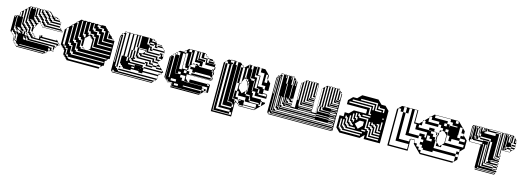

<svg xmlns="http://www.w3.org/2000/svg" viewBox="-4 -1322 6213 2289"><g transform="rotate(15 3103.0 -178.0)"><path d="M261 -456V-472H253V-456ZM261 -440V-456H253V-440ZM261 -424V-440H253V-424ZM261 -408V-424H253V-408ZM261 -408H253V-392H261ZM549 -424V-430L539 -440H517V-450H485V-456H517V-450H529L539 -440H549V-430L571 -408H581V-392H579V-400L571 -408H485V-424H469V-440H453V-472H437V-488H421V-500H389V-504H421V-500H429L479 -450H485V-440H501V-424ZM581 -360H579V-376H453V-392H437V-408H421V-440H405V-456H389V-472H373V-488H357V-500H341V-504H357V-500H389V-488H405V-472H421V-456H437V-424H453V-408H469V-392H579V-376H581ZM133 -328V-344H125V-328ZM37 -312H29V-328H37ZM133 -312V-328H125V-312ZM37 -296H29V-312H37ZM133 -296V-312H125V-296ZM597 -328V-332L585 -344H421V-360H405V-376H389V-408H373V-424H357V-440H341V-456H325V-500H309V-504H325V-500H341V-472H357V-456H373V-440H389V-424H405V-392H421V-376H437V-360H579V-350L585 -344H597V-332L629 -300H613V-312H389V-328H373V-344H357V-376H341V-392H325V-408H309V-424H293V-500H277V-504H293V-500H309V-440H325V-424H341V-408H357V-392H373V-360H389V-344H405V-328ZM133 -280V-296H125V-280ZM37 -264H29V-280H37ZM133 -280H125V-264H133ZM37 -248H29V-264H37ZM37 -232H29V-248H37ZM37 -216H29V-232H37ZM37 -184H29V-200H37ZM37 -184V-168H29V-184ZM389 -168V-152H613V-166L611 -168H389V-152H379V-168ZM101 -72V-64H125V-72H117V-136H101V-152H93V-168H117V-152H125V-160H149V-168H133V-184H117V-192H93V-184H101V-168H93V-184H85V-200H69V-224H61V-350H53V-184H69V-168H85V-152H93V-120H101V-104H93V-120H85V-136H69V-152H53V-168H37V-152H29V-168H37V-142L43 -136H53V-126L59 -120H69V-110L75 -104H85V-44L89 -40H101V-28L105 -24H117V-12L121 -8H133V0H469V8H133V0H129L121 -8H117V-12L105 -24H101V-28L89 -40H85V-44L79 -50V-100L75 -104H69V-110L59 -120H53V-126L43 -136H37V-142L29 -150V-152H21V-344H29V-328H37V-344H29V-350H53V-360H69V-352H79V-400L85 -406V-408H87L85 -406V-352H101V-408H87L117 -438V-440H119L117 -438V-352H125V-344H133V-440H119L149 -470V-472H151L149 -470V-280H165V-264H181V-248H197V-232H213V-192H221V-184H229V-248H213V-264H197V-280H181V-296H165V-472H151L179 -500H181V-312H197V-296H213V-280H229V-264H245V-200H261V-184H277V-168H293V-152H325V-154L311 -168H309V-170L295 -184H293V-186L279 -200H277V-216H261V-280H245V-296H229V-312H213V-328H197V-352H189V-480H197V-500H181V-504H197V-500H213V-480H229V-500H213V-504H229V-500H245V-480H253V-472H261V-500H245V-504H261V-500H277V-408H293V-392H309V-376H325V-360H341V-338L351 -328H357V-322L367 -312H373V-306L379 -300H613V-296H373V-306L367 -312H357V-322L351 -328H341V-338L329 -350L325 -342V-328H318L325 -342V-344H309V-360H293V-376H277V-392H253V-376H261V-360H277V-344H293V-328H318L293 -278V-264H286L293 -278V-312H277V-328H261V-344H245V-352H213V-344H229V-328H245V-312H261V-296H277V-264H286L279 -250V-200H293V-186L295 -184H309V-170L311 -168H325V-154L329 -150H379V-152H373V-200H379V-184H389V-200H405V-184H581V-198L579 -200H581V-198L611 -168H613V-166L627 -152H629V-136H615L629 -150L627 -152H613V-136H615L597 -118V-104H583L597 -118V-136H277V-152H261V-168H245V-184H221V-168H229V-152H245V-136H261V-120H581V-104H583L579 -100V-72H581V-56H579V-72H565V-104H245V-120H221V-104H229V-96H509V-88H549V-56H579V-50H533V-40H519L529 -50H533V-72H509V-56H517V-40H519L501 -22V-8H487L501 -22V-32H165V-24H485V-8H487L479 0H469V-8H149V-24H133V-32H125V-40H117V-56H101V-64H93V-72ZM37 -280H29V-296H37ZM37 -200H29V-216H37ZM389 -184V-168H379V-184ZM181 -200V-192H197V-152H213V-136H221V-120H229V-136H221V-168H213V-192H197V-216H181V-232H165V-248H149V-264H125V-248H133V-232H149V-216H165V-200ZM149 -184H165V-160H181V-192H149V-200H133V-216H117V-224H85V-216H101V-200H117V-192H149ZM197 -104V-96H221V-104H213V-120H197V-136H189V-104ZM101 -88H93V-104H101ZM101 -72H93V-88H101Z M1095 -468H1027V-456H1075V-444H1095ZM1119 -396V-420H1107V-396ZM1047 -420H979V-408H1027V-396H1047ZM1071 -348V-372H1059V-348ZM1023 -324V-348H979V-344H995V-328H1011V-324ZM1023 -300V-324H1011V-300ZM1023 -276V-300H1011V-276ZM1023 -252V-276H1011V-252ZM879 -252V-276H835V-264H867V-252ZM1023 -252H1011V-228H1023ZM831 -204V-228H787V-216H819V-204ZM1239 -228H1011V-216H1239ZM903 -300H901L903 -302V-324H883V-312H899V-300H901V-204H903V-198L921 -180H927V-174L933 -168H969L975 -174V-180H981L975 -174V-168H1239V-180H981L1001 -200H995V-306L989 -312H979V-322L977 -324H975V-326L973 -328H963V-338L957 -344H947V-360H979V-348H999V-372H931V-348H947V-346L931 -330V-328H929L903 -302ZM883 -168H927V-174L921 -180H883ZM783 -156V-180H739V-168H771V-156ZM675 -152H691V-136H707V-132H711V-156H675ZM951 -150 953 -152H949ZM675 -136H665L669 -132H675ZM1215 -132H835V-120H1215ZM735 -108V-132H707V-120H723V-108ZM1191 -84H787V-72H1191ZM723 -40H711L715 -36H723ZM1047 -492H1011V-472H1027V-468H1047ZM975 -468V-492H963V-468ZM927 -468V-492H915V-468ZM879 -468V-492H867V-468ZM831 -468V-492H819V-468ZM975 -468H963V-444H975ZM927 -444V-468H915V-444ZM879 -444V-468H867V-444ZM831 -444V-468H819V-444ZM1167 -420V-434L1157 -444H1155V-420ZM1119 -420V-444H1075V-424H1107V-420ZM999 -444H963V-424H979V-420H999ZM927 -420V-444H915V-420ZM879 -420V-444H867V-420ZM831 -420V-444H819V-420ZM783 -420V-444H771V-420ZM1167 -396V-420H1155V-396ZM927 -420H915V-396H927ZM879 -396V-420H867V-396ZM831 -396V-420H819V-396ZM783 -396V-420H771V-396ZM1167 -396H1155V-372H1167ZM1119 -372V-396H1107V-372ZM1071 -372V-396H1027V-376H1059V-372ZM951 -396H915V-376H931V-372H951ZM879 -372V-396H867V-372ZM831 -372V-396H819V-372ZM783 -372V-396H771V-372ZM735 -372V-396H723V-372ZM1155 -360H1239V-362L1229 -372H1155ZM1119 -348V-372H1107V-348ZM879 -372H867V-348H879ZM831 -348V-372H819V-348ZM783 -348V-372H771V-348ZM735 -348V-372H723V-348ZM1119 -348H1107V-324H1119ZM1071 -324V-348H1059V-324ZM903 -324V-348H867V-328H883V-324ZM831 -324V-348H819V-324ZM783 -324V-348H771V-324ZM735 -324V-348H723V-324ZM979 -328H975V-326L977 -324H979ZM1107 -312H1239V-324H1107ZM1071 -300V-324H1059V-300ZM831 -324H819V-300H831ZM783 -300V-324H771V-300ZM735 -300V-324H723V-300ZM1071 -300H1059V-276H1071ZM855 -300H819V-280H835V-276H855ZM783 -276V-300H771V-276ZM735 -276V-300H723V-276ZM1059 -264H1239V-276H1059ZM783 -276H771V-252H783ZM735 -252V-276H723V-252ZM879 -228V-252H867V-228ZM807 -252H771V-232H787V-228H807ZM735 -228V-252H723V-228ZM879 -228H867V-204H879ZM735 -228H723V-204H735ZM901 -200V-204H867V-184H883V-180H903V-198ZM831 -180V-204H819V-180ZM759 -204H723V-184H739V-180H759ZM831 -180H819V-156H831ZM855 -156H819V-136H835V-132H855ZM783 -132V-156H771V-132ZM783 -132H771V-108H783ZM691 -120H687V-114L691 -110ZM807 -108H771V-88H787V-84H807ZM735 -84V-108H723V-84ZM735 -84H723V-60H735ZM759 -36V-60H723V-56H739V-40H755V-36ZM735 -396V-420H721L755 -454V-456H757L759 -458V-468H769L759 -458V-456H771V-444H783V-468H769L801 -500H803V-504H819V-500H851V-504H867V-500H899V-504H915V-500H947V-504H963V-500H995V-504H1011V-500H1059V-504H1107V-494L1113 -488H1123V-478L1129 -472H1139V-462L1145 -456H1155V-446L1157 -444H1167V-434L1193 -408H1203V-398L1229 -372H1239V-362L1241 -360H1251V-136H1237L1219 -118V-104H1205L1201 -100V-72H1203V-40H1191L1167 -16V-12H1163L1167 -16V-36H755V-24H771V-12H1163L1155 -4V8H755V0H751L743 -8H739V-12H735V-16L727 -24H723V-28L715 -36H711V-40H707V-44L701 -50V-100L697 -104H691V-108H687V-114L681 -120H675V-126L669 -132H663V-136H659V-142L651 -150V-152H643V-344H651V-350L663 -362V-372H673L663 -362V-168H675V-156H687V-372H673L707 -406V-408H709L711 -410V-420H721L711 -410V-408H723V-396ZM739 -24H735V-16L739 -12Z M1317 -408V-424H1309V-408ZM1317 -328V-344H1309V-328ZM1317 -216V-232H1309V-216ZM1317 -200V-216H1309V-200ZM1829 -216V-230L1827 -232H1749V-264H1589V-280H1573V-296H1557V-264H1573V-248H1733V-216H1765V-200H1813V-184H1861V-198L1859 -200H1813V-216ZM1317 -168V-184H1309V-168ZM1701 -216V-184H1765V-168H1685V-200H1669V-216ZM1317 -136V-152H1309V-136ZM1525 -360V-500H1509V-456H1493V-500H1461V-504H1669V-500H1685V-472H1733V-476L1721 -488H1701V-500H1685V-504H1701V-500H1709L1721 -488H1733V-476L1753 -456H1813V-446L1835 -424H1845V-414L1851 -408H1861V-360H1859V-376H1717V-392H1859V-400L1851 -408H1845V-414L1835 -424H1765V-440H1813V-446L1809 -450H1759L1753 -456H1749V-424H1765V-408H1733V-440H1717V-456H1669V-440H1717V-424H1669V-440H1653V-500H1637V-424H1669V-408H1701V-376H1717V-360H1685V-392H1669V-344H1813V-328H1653V-344L1659 -350H1653V-360H1557V-344H1559V-300H1609L1637 -328V-344H1559V-350H1653V-344L1637 -328V-312H1797V-280H1839L1813 -254V-248H1811L1809 -250L1813 -254V-264H1781V-296H1605V-280H1765V-248H1811L1827 -232H1829V-230L1859 -200H1861V-198L1891 -168H1893V-166L1909 -150L1893 -134V-120H1879L1893 -134V-136H1669V-152H1893V-166L1891 -168H1813V-184H1765V-200H1717V-232H1557V-248H1541V-360H1557V-500H1541V-360ZM1621 -104V-112L1613 -104ZM1349 -72V-472H1331L1349 -490V-504H1445V-500H1461V-216H1477V-312H1493V-216H1509V-312H1525V-232H1541V-216H1525V-200H1669V-184H1509V-200H1493V-216H1477V-184H1493V-168H1653V-150H1659L1653 -144V-136H1669V-120H1637V-128L1629 -120H1669V-104H1861V-120H1879L1861 -102V-72H1859V-88H1669V-72H1621V-88H1525V-72H1429V-88H1413V-104H1397V-120H1381V-216H1445V-500H1413V-456H1397V-500H1359L1349 -490V-488H1365V-72ZM1317 -40H1309V-56H1317ZM1845 -24H1833L1845 -36V-40H1381V-56H1859V-50L1845 -36ZM1317 -24V0H1809L1813 -4V-8H1333V-24H1317V-8H1309V-24ZM1509 -408H1493V-456H1509ZM1413 -408H1397V-456H1413ZM1317 -392V-408H1309V-392ZM1317 -376V-392H1309V-376ZM1413 -360H1397V-408H1413ZM1509 -360H1493V-408H1509ZM1317 -360V-376H1309V-360ZM1509 -312H1493V-360H1509ZM1413 -312H1397V-360H1413ZM1317 -344V-360H1309V-344ZM1861 -312H1829V-344H1813V-360H1845V-328H1859V-360H1861ZM1317 -312V-328H1309V-312ZM1317 -296V-312H1309V-296ZM1317 -280V-296H1309V-280ZM1413 -264H1397V-312H1413ZM1845 -280H1839L1845 -286V-296H1813V-312H1859V-300L1845 -286ZM1317 -264V-280H1309V-264ZM1317 -248V-264H1309V-248ZM1317 -232V-248H1309V-232ZM1413 -216H1397V-264H1413ZM1317 -152V-168H1309V-152ZM1317 -184V-200H1309V-184ZM1445 -168H1461V-216H1445ZM1557 -120H1525V-104H1559V-150H1637V-152H1477V-136H1557ZM1317 -120V-136H1309V-120ZM1317 -104H1309V-120H1317ZM1317 -88H1309V-104H1317ZM1317 -72H1309V-88H1317ZM1317 -56H1309V-72H1317ZM1861 -56H1859V-72H1861ZM1397 -72H1381V-88H1397ZM1317 -40V-24H1309V-40ZM1333 -24V-40H1349V-24ZM1349 -72V-56H1365V-40H1381V-24H1833L1813 -4V8H1317V0H1309V-8H1301V-440H1309V-424H1317V-440H1309V-450L1317 -458V-472H1331L1317 -458V-456H1333V-72Z M1972 -396H1982L1972 -386V-372H1958L1972 -386ZM2188 -396V-468H2176V-496H2144V-468H2176V-396ZM2332 -492V-444H2380V-456L2368 -468H2356V-480L2344 -492ZM2400 -432H2404V-420H2400ZM2080 -240H2112V-432H2080ZM2464 -400H2400V-420H2464ZM2048 -336V-368H2044V-336ZM2048 -272V-304H2044V-272ZM2208 -272V-300H2188V-272ZM2048 -208V-240H2044V-208ZM2176 -176H2116V-144H2144V-112H2176V-108H2228L2224 -112H2176ZM2044 -180H1996V-252H2044V-240H2048V-272H2044V-252H1996V-324H2044V-304H2048V-336H2044V-324H1996V-396H1982L1996 -410V-420H2006L1996 -410V-396H2044V-368H2048V-400H2020V-396H2016V-420H2006L2016 -430V-432H2018L2016 -430V-420H2020V-400H2048V-432H2018L2036 -450H2086L2092 -456V-468H2104L2092 -456V-444H2116V-252H2176V-240H2208V-208H2236V-204H2476V-208H2236V-228H2476V-208H2486V-200H2186V-150L2224 -112H2236V-108H2404V-84H2452V-80H2464V-112H2236V-150H2452V-132H2476V-150H2452V-156H2476V-150H2486V-50H2464V-48H2434L2436 -50H2464V-80H2452V-60H2432V-80H2404V-60H2432V-48H2434L2404 -18V-12H2398L2404 -18V-60H2176V-48H2400V-16H2048V-36H2116V-60H2068V-36H2048V-48H2044V-60H1984V-80H1972V-84H1952V-366L1948 -362V-88L1956 -80H1972V-64L1976 -60H1984V-52L1986 -50H2036V-48H2044V-12H2398L2386 0H2036V-48H1984V-52L1976 -60H1972V-64L1956 -80H1952V-84H1948V-88L1936 -100V-350L1948 -362V-372H1958L1954 -368H1984V-112H1996V-180H2048V-176H2080V-180H2048V-208H2044ZM2476 -396V-410L2466 -420H2464V-422L2454 -432H2404V-444H2380V-396ZM2188 -324V-396H2176V-324ZM2496 -272H2486V-304H2476V-324H2464V-336H2486V-304H2496ZM2304 -336V-368H2240V-496H2208V-336H2222L2190 -304H2208V-300H2260V-326L2250 -336H2222L2236 -350L2250 -336H2260V-326L2262 -324H2272V-336H2260V-348H2284V-336ZM2188 -324H2176V-304H2188V-302L2190 -304H2188ZM2176 -208V-240H2144V-208ZM2188 -252H2176V-272H2144V-300H2140V-444H2116V-468H2104L2136 -500H2336L2344 -492H2356V-480L2368 -468H2380V-456L2386 -450H2436L2454 -432H2464V-422L2466 -420H2476V-410L2486 -400V-368H2496V-336H2486V-368H2368V-400H2356V-396H2336V-400H2272V-420H2356V-400H2368V-432H2284V-420H2272V-444H2284V-432H2304V-464H2284V-444H2272V-468H2284V-464H2304V-496H2272V-492H2284V-468H2272V-492H2260V-396H2336V-336H2304V-324H2464V-304H2476V-272H2486V-240H2496V-208H2486V-240H2464V-252H2272V-240H2240V-272H2188ZM2080 -208V-180H2112V-208ZM2080 -80V-108H2016V-80Z M2912 -474H2888V-498H2912ZM3008 -474H2984V-498H3008ZM2720 -474H2696V-498H2720ZM2992 -266H2984V-210H2992V-186H3008V-162H3032V-210H2992ZM2936 -402V-450H2928V-402ZM2744 -402V-450H2736V-402ZM2624 -442H2600V-450H2624ZM2816 -442H2792V-450H2816ZM2936 -402H2928V-354H2936ZM2744 -354V-402H2736V-354ZM2744 -306V-354H2736V-306ZM2992 -266V-330H2984V-354H2928V-346H2944V-330H2984V-266ZM2744 -258V-306H2736V-258ZM2744 -210V-258H2736V-210ZM2744 -162V-210H2736V-162ZM2744 -114V-162H2736V-114ZM2816 -154H2792V-162H2816ZM3136 -90V-114H3120V-90ZM2744 -66V-114H2736V-66ZM2744 -66H2736V-18H2744ZM3080 -18V-66H2928V-26H3072V-18ZM2816 38V6H2800V-10H2792V-18H2736V-10H2792V6H2800V38ZM2800 54V38H2688V-458H2672V54ZM2792 126H2600V102H2792ZM2816 -410H2792V-442H2816ZM3008 -442H2984V-410H3008ZM2624 -410H2600V-442H2624ZM2624 -314V-346H2600V-314ZM3040 -314V-346H3032V-314ZM2816 -314H2792V-346H2816ZM2624 -218V-250H2600V-218ZM2624 -122V-154H2600V-122ZM2816 -122H2792V-154H2816ZM2624 -26V-58H2600V-26ZM3072 6H2880V0H2876L2866 -10H2864V-12L2850 -26H2826V-50L2850 -26H2864V-12L2866 -10H2880V0H3072ZM2624 38H2600V70H2624ZM2624 6H2600V-26H2624V-18H2648V-66H2624V-58H2600V-90H2624V-66H2648V-114H2624V-90H2600V-122H2624V-114H2648V-162H2624V-154H2600V-186H2624V-162H2648V-210H2624V-186H2600V-218H2624V-210H2648V-258H2624V-250H2600V-282H2624V-258H2648V-306H2624V-282H2600V-314H2624V-306H2648V-354H2624V-346H2600V-378H2624V-354H2648V-402H2624V-378H2600V-410H2624V-402H2648V-450H2624V-474H2600L2626 -500H2656V-474H2688V-458H2696V-474H2720V-458H2736V-450H2744V-498H2720V-500H2656V-506H2720V-500H2776L2802 -474H2816V-460L2826 -450L2876 -500H2880V-458H2888V-474H2912V-458H2928V-450H2936V-498H2912V-500H2880V-506H2912V-500H2976V-378H3008V-250H3056V-202H3072V-186H3168V-210H3120V-202H3072V-250H3056V-258H3032V-282H3104V-266H3120V-258H3128V-306H3040V-282H3032V-314H3040V-306H3080V-354H3040V-346H3032V-378H3040V-354H3080V-402H3040V-378H3032V-402H2984V-410H3040V-402H3080V-450H3008V-442H2984V-474H3008V-450H3032V-498H3008V-500H2976V-506H3008V-500H3076L3126 -450V-442H3136V-410H3126V-442H3104V-346H3136V-390L3126 -400V-410H3136V-390L3176 -350V-258H3120V-218H3168V-210H3176V-162H3008V-138H3120V-122H3136V-114H3176V-100L3136 -60V-58H3134L3136 -60V-90H3120V-74H3104V-90H2992V-114H2984V-138H2976V-154H2928V-186H2912V-154H2928V-138H2976V-90H2992V-74H3104V-58H3134L3076 0H3072V-18H2928V-10H2880V-26H2864V-58H2848V-66H2792V-90H2848V-66H2864V-58H2888V-66H2864V-74H2928V-66H2936V-114H2816V-90H2792V-122H2816V-114H2840V-162H2816V-258H2792V-282H2816V-258H2830L2826 -250V-200L2876 -150L2926 -200V-250L2898 -306H2888V-326L2886 -330H2866L2876 -350L2886 -330H2888V-326L2898 -306H2912V-282H2928V-186H2936V-282H2928V-306H2912V-330H2888V-346H2880V-458H2864V-330H2866L2840 -278V-258H2830L2840 -278V-306H2816V-282H2792V-314H2816V-306H2840V-354H2816V-346H2792V-378H2816V-354H2840V-402H2816V-378H2792V-410H2816V-402H2840V-450H2816V-460L2802 -474H2784V-58H2816V-26H2826V150H2576V-450L2592 -466V-474H2600L2592 -466V134H2816V102H2792V78H2624V102H2600V70H2624V78H2648V30H2624V38H2600V6H2624V30H2648V-18H2624Z M3549 -424V-440H3537V-424ZM4029 -376V-458L4015 -472H4013V-376ZM3477 -432V-460L3473 -464H3469V-468L3465 -472H3453V-464H3469V-432ZM3989 -368H3997V-360H3989ZM3549 -296V-312H3537V-296ZM3741 -312H3737V-328H3709V-500H3693V-504H3709V-500H3737V-488H3741V-472H3737V-488H3725V-344H3737V-328H3741ZM3669 -304H3677V-296H3669ZM3741 -280H3737V-296H3733V-304H3677V-500H3661V-504H3677V-500H3693V-312H3737V-296H3741ZM3925 -304H3933V-296H3925ZM3549 -232H3537V-248H3549ZM3741 -248H3737V-264H3645V-500H3629V-504H3645V-500H3661V-280H3669V-272H3733V-280H3669V-296H3733V-280H3737V-264H3741ZM3805 -232H3797V-240H3805ZM4029 -216V-232H4021V-240H3957V-232H4021V-216ZM3605 -240H3613V-232H3605ZM4021 -208V-216H3957V-208ZM3245 -200H3237V-216H3245ZM3741 -184H3737V-200H3581V-488H3575L3587 -500H3597V-216H3605V-208H3733V-216H3605V-232H3733V-216H3737V-200H3741ZM3437 -232H3421V-200H3437V-184H3485V-200H3453V-216H3437ZM3413 -176H3421V-168H3413ZM3541 -176H3549V-168H3541ZM3245 -152H3237V-168H3245ZM4021 -144V-152H3957V-144ZM3733 -144V-152H3573V-144H3541V-152H3537V-168H3541V-152H3573V-144ZM3245 -136H3237V-152H3245ZM3349 -112H3357V-104H3349ZM3373 -232H3357V-136H3373V-120H3797V-112H3957V-104H4021V-88H4029V-104H4021V-112H3957V-120H3797V-136H3389V-152H3373ZM3957 -80H4021V-88H3957ZM3349 -144V-176H3325V-208H3341V-176H3349V-208H3325V-240H3317V-112H3325V-104H3341V-88H3349V-80H3797V-88H3349V-104H3797V-112H3357V-120H3349V-144H3325V-176H3341V-144ZM4029 -56V-72H3325V-88H3309V-500H3287L3277 -490V-488H3293V-72H3309V-56ZM3245 -40V-24H3237V-40ZM3285 -48H3293V-40H3285ZM3741 -456V-472H3737V-456ZM3549 -408V-424H3537V-408ZM3741 -440H3737V-456H3741ZM3741 -424H3737V-440H3741ZM3245 -392V-408H3237V-392ZM3477 -432H3453V-464H3445V-400H3453V-432H3469V-400H3477ZM3245 -376V-392H3237V-376ZM3245 -408V-424H3237V-408ZM3741 -408H3737V-424H3741ZM3549 -392V-408H3537V-392ZM3741 -392H3737V-408H3741ZM3549 -344V-360H3537V-344ZM3549 -376V-392H3537V-376ZM3741 -376H3737V-392H3741ZM3245 -360V-376H3237V-360ZM3549 -360V-376H3537V-360ZM3741 -360H3737V-376H3741ZM3549 -328V-344H3537V-328ZM3741 -344H3737V-360H3741ZM3245 -344V-360H3237V-344ZM3245 -328V-344H3237V-328ZM3245 -312V-328H3237V-312ZM3549 -312V-328H3537V-312ZM3245 -296V-312H3237V-296ZM3245 -264V-280H3237V-264ZM3549 -280V-296H3537V-280ZM3245 -280V-296H3237V-280ZM3549 -264V-280H3537V-264ZM3549 -248V-264H3537V-248ZM3245 -232H3237V-248H3245ZM3741 -216H3737V-232H3733V-240H3613V-500H3597V-504H3613V-500H3629V-248H3737V-232H3741ZM3245 -248V-264H3237V-248ZM3349 -240V-400H3317V-496H3325V-464H3349V-432H3341V-464H3325V-432H3349V-400H3341V-432H3325V-400H3357V-240H3373V-232H3357V-240ZM3413 -240V-400H3381V-496H3389V-464H3413V-432H3405V-464H3389V-432H3413V-400H3405V-432H3389V-400H3421V-240H3437V-232H3421V-240ZM3549 -184H3537V-200H3549ZM3349 -208V-240H3341V-208ZM3549 -200H3537V-216H3549ZM3245 -184H3237V-200H3245ZM3549 -216H3537V-232H3549ZM3245 -216H3237V-232H3245ZM3805 -216H3797V-232H3805ZM3805 -200H3797V-216H3805ZM3245 -168H3237V-184H3245ZM3805 -184H3797V-200H3805ZM3413 -176H3389V-208H3405V-184H3413ZM3245 -120H3237V-136H3245ZM3349 -112H3325V-144H3341V-120H3349ZM3245 -104H3237V-120H3245ZM3245 -88H3237V-104H3245ZM3245 -72H3237V-88H3245ZM3245 -56H3237V-72H3245ZM3285 -48H3261V-80H3277V-56H3285ZM3245 -40H3237V-56H3245ZM3285 -80V-112H3261V-144H3277V-112H3285V-144H3261V-176H3277V-144H3285V-176H3261V-208H3277V-176H3285V-208H3261V-240H3277V-208H3285V-240H3261V-272H3277V-240H3285V-272H3261V-304H3277V-272H3285V-304H3261V-336H3277V-304H3285V-336H3261V-368H3277V-336H3285V-368H3261V-400H3277V-368H3285V-400H3261V-432H3277V-400H3285V-432H3261V-456H3253V-464H3277V-432H3285V-464H3277V-472H3259L3277 -490V-504H3309V-500H3325V-496H3341V-464H3349V-496H3341V-500H3325V-504H3341V-500H3357V-400H3373V-240H3381V-176H3389V-168H3405V-152H3413V-144H3477V-152H3413V-168H3477V-152H3485V-168H3477V-176H3421V-184H3413V-208H3389V-240H3405V-208H3413V-240H3381V-400H3373V-500H3357V-504H3373V-500H3389V-496H3405V-464H3413V-496H3405V-500H3389V-504H3405V-500H3421V-400H3437V-240H3453V-232H3469V-216H3485V-248H3477V-240H3445V-400H3437V-500H3421V-504H3437V-500L3465 -472H3469V-468L3473 -464H3477V-460L3487 -450V-150H3537V-152H3533V-456H3543L3537 -450V-440H3549V-456H3543L3565 -478V-488H3575L3565 -478V-184H3737V-168H3741V-152H3737V-168H3733V-176H3573V-168H3537V-184H3549V-176H3573V-168H3733V-152H3737V-150H3787V-450L3789 -452V-456H3793L3789 -452V-152H3797V-136H3957V-120H4029V-136H3957V-144H3797V-184H3805V-176H3957V-168H4021V-152H4029V-168H4021V-176H3957V-184H3821V-240H3805V-456H3793L3821 -484V-488H3825L3821 -484V-240H3837V-200H3957V-184H4029V-200H3957V-208H3861V-216H3853V-240H3837V-488H3825L3837 -500H3853V-240H3869V-500H3853V-504H3869V-500H3885V-248H4029V-264H3901V-500H3885V-504H3901V-500H3917V-280H3925V-272H4021V-280H3925V-296H4021V-280H4029V-296H4021V-304H3933V-500H3917V-504H3933V-500H3949V-312H4029V-328H3965V-500H3949V-504H3965V-500H3981V-344H3989V-336H4021V-344H3989V-360H4021V-344H4029V-360H4021V-368H3997V-490L3987 -500H3981V-504H3997V-490L4015 -472H4029V-458L4037 -450V0H4029V-8H3261V-24H3245V-8H3237V-24H3245V0H4029V8H3245V0H3237V-8H3229V-440H3237V-424H3245V-440H3237V-450L3245 -458V-472H3259L3245 -458V-456H3253V-48H3261V-40H3277V-24H3285V-16H4021V-24H3285V-40H4021V-24H4029V-40H4021V-48H3293V-56H3285V-80H3261V-112H3277V-80Z M4122 0 4072 -50V-200H4122V-250H4172L4222 -300H4372V-350H4122V-400L4172 -450H4222L4272 -500H4472L4522 -450H4572L4622 -400V0H4422V-50L4372 0ZM4448 -360V-424H4176V-408H4432V-360ZM4560 -360H4576V-408H4512V-424H4496V-392H4560ZM4544 -360V-376H4480V-456H4272V-440H4464V-360ZM4400 -376V-296H4432V-312H4416V-392H4144V-376ZM4592 -280V-296H4576V-280ZM4336 -280V-264H4432V-280ZM4288 -200V-232H4272V-280H4256V-216H4272V-200ZM4256 -168V-200H4240V-264H4224V-184H4240V-168ZM4372 -150V-200H4322L4272 -150L4322 -100ZM4256 -120V-136H4240V-152H4224V-168H4208V-232H4192V-152H4208V-136H4224V-120ZM4592 -120V-136H4560V-216H4528V-200H4544V-120ZM4288 -88V-104H4208V-120H4192V-136H4176V-200H4160V-216H4144V-184H4160V-120H4176V-104H4192V-88ZM4480 -216H4464V-184H4496V-168H4512V-88H4592V-104H4528V-184H4512V-200H4480ZM4416 -88V-104H4368V-88ZM4448 -216H4432V-152H4464V-136H4480V-56H4592V-72H4496V-152H4480V-168H4448ZM4384 -56V-72H4176V-88H4160V-104H4144V-168H4128V-88H4144V-72H4160V-56ZM4592 -24V-40H4464V-120H4448V-136H4416V-248H4320V-264H4304V-280H4288V-248H4304V-232H4400V-120H4432V-104H4448V-24ZM4368 -24V-40H4144V-56H4128V-72H4112V-168H4096V-56H4112V-40H4128V-24ZM4592 -152V-248H4576V-152Z M4826 -432V-496H4794V-432ZM5466 -464V-496H5434V-464ZM5338 -400V-432H5306V-400ZM5370 -400H5374V-420H5466V-432H5402V-464H5370V-496H5178V-464H5338V-432H5370ZM5114 -464H5128L5114 -450V-400H5242V-368H5082V-400H5064L5114 -450ZM5562 -336V-368H5530V-432H5498V-336ZM5594 -272V-304H5530V-336H5494V-304H5530V-272ZM5338 -336H5370V-208H5594V-240H5530V-272H5434V-240H5402V-300H5374V-368H5338ZM5274 -144V-176H5254V-144ZM5274 -304H5268L5274 -310V-336H5300L5274 -310ZM4826 -240H4794V-336H4826ZM5274 -272H5264V-300L5268 -304H5274ZM4826 -144H4794V-240H4826ZM4826 -144V-112H4954V-144H4964V0H4714V-450L4764 -500H4964V-350H5014L5050 -386V-400H5064L5050 -386V-336H5018V-304H5146V-300H5178V-272H5210V-240H5242V-208H5254V-176H5274V-190L5264 -200V-208H5254V-272H5242V-300H5178V-304H5146V-336H5210V-304H5242V-300H5254V-272H5264V-208H5274V-190L5314 -150L5338 -174V-176H5340L5338 -174V-144H5254V-112H5530V-80H5562V-112H5530V-144H5562V-176H5340L5364 -200V-300L5328 -336H5300L5306 -342V-368H5274V-400H5242V-432H5146V-464H5128L5164 -500H5464L5564 -400V-350L5614 -300V-200L5564 -150V-50L5514 0H5114L5014 -100V-144H4964V-150H5014V-144H5018V-112H5050V-80H5082V-48H5114V-16H5530V-80H5254V-60H5134V-80H5114V-112H5082V-144H5114V-176H5082V-208H5050V-240H5114V-208H5134V-240H5146V-180H5210V-208H5178V-240H5134V-272H4986V-336H4954V-496H4922V-208H5050V-176H4890V-496H4858V-432H4826V-336H4794V-432H4762V-464H4730V-16H4954V-80H4794V-144Z M6002 -456V-472H5994V-456ZM6002 -424V-440H5994V-424ZM5650 -376V-392H5642V-376ZM6002 -376V-392H5994V-376ZM6002 -360V-376H5994V-360ZM6194 -360H6192V-376H6146V-392H6192V-376H6194ZM5738 -352H5698V-344H5802V-352H5866V-328H5874V-360H5738ZM6002 -328V-344H5994V-328ZM6002 -312V-328H5994V-312ZM5794 -296H5792V-272H5794ZM6002 -248V-264H5994V-248ZM5994 -224H5986V-288H5970V-224H5994V-216H6002V-232H5994ZM5650 -344H5642V-360H5650ZM5650 -408V-424H5642V-408ZM6130 -456V-472H6122V-456ZM6002 -440V-456H5994V-440ZM5746 -456V-472H5738V-456ZM5650 -456V-472H5642V-456ZM6130 -440V-456H6122V-440ZM5746 -440V-456H5738V-440ZM5650 -440V-456H5642V-440ZM5650 -424V-440H5642V-424ZM5818 -464H5810V-472H5794V-496H5786V-464H5810V-456H5794V-440H5930V-472H5818ZM6194 -424H6192V-440H6194ZM5746 -440H5738V-424H5746ZM6130 -424V-440H6122V-424ZM6002 -408V-424H5994V-416H5986V-480H5930V-472H5970V-416H5994V-408ZM6002 -392V-408H5994V-392ZM5650 -392V-408H5642V-392ZM5650 -360V-376H5642V-360ZM5994 -352H5986V-416H5970V-352H5994V-344H6002V-360H5994ZM6074 -336H6066V-352H6074ZM5698 -376V-416H5690V-360H5714V-376ZM5650 -344V-328H5642V-344ZM5874 -312V-328H5866V-312ZM5792 -240V-272H5794V-240ZM5874 -296V-312H5866V-296ZM6002 -296V-312H5994V-296ZM5994 -288H5986V-352H5970V-288H5994V-280H6002V-296H5994ZM5874 -280V-296H5866V-288H5858V-312H5842V-288H5866V-280ZM6074 -304H6050V-336H6066V-312H6074ZM6146 -296H6050V-300H6142L6146 -304V-328H6098V-344H6146V-328H6170L6146 -304ZM5874 -264V-280H5866V-264ZM6002 -264V-280H5994V-264ZM5874 -248V-264H5866V-248ZM5792 -208V-240H5794V-208ZM6002 -232V-248H5994V-232ZM5874 -232V-248H5866V-232ZM5866 -224H5858V-288H5826V-312H5802V-328H5682V-336H5666V-496H5658V-336H5666V-328H5650V-312H5642V-328H5650V-300H5786V-304H5802V-312H5810V-304H5818V-288H5842V-224H5866V-216H5874V-232H5866ZM6050 -216H6042V-232H6034V-500H6018V-504H6034V-500H6050V-496H6066V-480H6074V-416H6098V-408H6114V-416H6082V-480H6074V-496H6066V-500H6050V-504H6066V-500H6082V-480H6098V-416H6122V-408H6130V-424H6122V-416H6114V-480H6098V-500H6082V-504H6098V-500H6114V-480H6122V-472H6130V-500H6114V-504H6130V-500H6142L6154 -488H6162V-480L6186 -456H6194V-440H6192V-450L6186 -456H6178V-424H6192V-408H6194V-392H6192V-408H6162V-480L6154 -488H6146V-408H6130V-400H6138V-376H6146V-360H6192V-350L6178 -336V-328H6170L6178 -336V-344H6146V-360H6122V-352H6082V-416H6074V-352H6082V-328H6098V-312H6074V-336H6050V-496H6042V-304H6050V-300H6042V-232H6050ZM6002 -216H5994V-200H6002ZM5874 -200V-216H5866V-200ZM5792 -176V-208H5794V-176ZM5874 -184V-200H5866V-184ZM5792 -144V-176H5794V-144ZM5874 -168V-184H5866V-168ZM5866 -160H5858V-224H5826V-288H5818V-224H5842V-160H5866V-152H5874V-168H5866ZM5792 -112V-144H5794V-112ZM5874 -136V-152H5866V-136ZM5874 -120V-136H5866V-120ZM5792 -80V-112H5794V-80ZM5874 -104V-120H5866V-104ZM5792 -48V-80H5794V-48ZM5818 -48H5826V-96H5818ZM5794 -8V-16H5792V-48H5794V-16H5810V-8ZM5874 -104H5866V-96H5858V-160H5826V-224H5818V-160H5842V-96H5874V-72H5994V-56H6042V-48H5994V-56H5858V-96H5826V-160H5818V-96H5842V-48H5994V-40H6050V-24H5826V-32H5818V-16H5810V-32H5818V-16H6042V0H6034V-8H5794V0H6034V8H5794V0H5792V-16H5786V-296H5650V-300H5642V-312H5634V-488H5642V-472H5650V-488H5642V-500H5666V-496H5682V-480H5690V-416H5714V-392H5730V-376H5738V-360H5762V-376H5738V-408H5730V-416H5698V-480H5690V-496H5682V-500H5666V-504H5682V-500H5698V-480H5714V-416H5738V-408H5746V-392H5762V-376H5874V-360H5890V-392H5762V-424H5738V-416H5730V-480H5714V-500H5698V-504H5714V-500H5730V-480H5738V-472H5746V-500H5730V-504H5746V-500H5762V-456H5778V-500H5762V-504H5778V-500H5794V-496H5810V-488H5818V-472H5826V-488H5818V-496H5810V-500H5794V-504H5810V-500H5842V-488H5986V-480H5994V-472H6002V-500H5842V-504H6002V-500H6018V-216H6042V-200H6050V-184H6042V-200H5994V-184H6042V-176H5994V-184H5986V-224H5970V-176H5994V-168H6050V-152H5954V-144H6042V-136H6050V-120H6042V-136H5954V-144H5938V-136H5954V-120H6042V-104H6050V-88H6042V-104H5906V-120H5922V-144H5914V-360H5890V-96H5994V-88H6042V-72H6050V-56H6042V-72H5994V-88H5890V-96H5874Z"/></g></svg>

Font: Rubik Broken Fax
Style: Regular
Weight: 400
Designer: Hubert and Fischer, NaN
Foundry: Hubert and Fischer, NaN
Version: Version 2.201